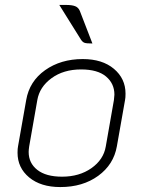

<svg xmlns="http://www.w3.org/2000/svg" viewBox="-20 -748 580 777"><path d="M51 -130Q51 -147 53 -156L86 -343Q99 -419 162.5 -464Q226 -509 315 -509Q394 -509 441 -469.5Q488 -430 488 -369Q488 -352 486 -343L453 -156Q440 -82 377.5 -36.5Q315 9 224 9Q145 9 98 -30Q51 -69 51 -130ZM408 -155 441 -343Q443 -359 443 -365Q443 -410 409 -438.5Q375 -467 308 -467Q237 -467 188.5 -431.5Q140 -396 131 -343L98 -155Q96 -141 96 -133Q96 -88 131 -60.5Q166 -33 231 -33Q301 -33 350 -67.5Q399 -102 408 -155ZM308 -587 220 -728H248Q271 -728 284 -723Q297 -718 303 -704L354 -572Q329 -572 321.5 -575Q314 -578 308 -587Z"/></svg>

Font: K2D Thin
Style: Italic
Weight: 100
Italic angle: -10°
Designer: Katatrad Aksorn Co.,Ltd.
Foundry: Cadson Demak Co.,Ltd.
Version: Version 1.000; ttfautohint (v1.6)